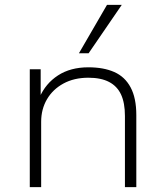

<svg xmlns="http://www.w3.org/2000/svg" viewBox="-20 -773 684 793"><path d="M103 0V-487H148V-370H143Q168 -428 219.5 -461.5Q271 -495 345 -495Q408 -495 452 -475.5Q496 -456 519.5 -412Q543 -368 543 -298V0H496V-294Q496 -348 480 -382.5Q464 -417 430.5 -434.5Q397 -452 345 -452Q286 -452 242 -428Q198 -404 174 -363Q150 -322 150 -270V0ZM306 -553 422 -753H483L346 -553Z"/></svg>

Font: Nunito Sans 10pt SemiExpanded ExtraLight
Style: Regular
Weight: 250
Width: 6
Designer: Vernon Adams
Foundry: Vernon Adams
Version: Version 3.101;gftools[0.9.27]